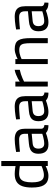

<svg xmlns="http://www.w3.org/2000/svg" viewBox="1077 -1834 767 2961"><g transform="rotate(-90 1460.5 -353.5)"><path d="M230 10Q200 10 173 3.5Q146 -3 123.5 -19Q101 -35 84 -63.5Q67 -92 58 -137Q49 -182 49 -246Q49 -335 70 -393.5Q91 -452 137 -481Q183 -510 259 -510Q278 -510 301 -508Q324 -506 345.5 -503Q367 -500 380 -497V-717H458V0H381V-33Q365 -24 339.5 -14Q314 -4 285.5 3Q257 10 230 10ZM240 -60Q266 -60 292.5 -66Q319 -72 342 -80.5Q365 -89 380 -96V-431Q368 -433 347 -435.5Q326 -438 303.5 -440Q281 -442 263 -442Q212 -442 183 -420Q154 -398 141.5 -354.5Q129 -311 129 -246Q129 -186 138 -149.5Q147 -113 162.5 -93.5Q178 -74 198 -67Q218 -60 240 -60Z M711 10Q642 10 606 -29Q570 -68 570 -143Q570 -192 587 -223Q604 -254 638.5 -270.5Q673 -287 724 -291L878 -306V-349Q878 -400 855.5 -421Q833 -442 789 -442Q764 -442 729.5 -440Q695 -438 661 -435Q627 -432 601 -429L597 -488Q621 -493 655 -498Q689 -503 726 -506.5Q763 -510 794 -510Q851 -510 887 -492.5Q923 -475 939.5 -439.5Q956 -404 956 -349V-96Q958 -74 973.5 -64Q989 -54 1013 -51L1010 10Q996 10 983 9Q970 8 958.5 5.5Q947 3 936 0Q923 -5 911.5 -12Q900 -19 889 -29Q870 -21 840.5 -12Q811 -3 777.5 3.5Q744 10 711 10ZM724 -55Q751 -55 780 -60Q809 -65 835 -72Q861 -79 878 -85V-248L733 -234Q688 -230 668.5 -208Q649 -186 649 -145Q649 -103 668 -79Q687 -55 724 -55Z M1213 10Q1144 10 1108 -29Q1072 -68 1072 -143Q1072 -192 1089 -223Q1106 -254 1140.5 -270.5Q1175 -287 1226 -291L1380 -306V-349Q1380 -400 1357.5 -421Q1335 -442 1291 -442Q1266 -442 1231.5 -440Q1197 -438 1163 -435Q1129 -432 1103 -429L1099 -488Q1123 -493 1157 -498Q1191 -503 1228 -506.5Q1265 -510 1296 -510Q1353 -510 1389 -492.5Q1425 -475 1441.5 -439.5Q1458 -404 1458 -349V-96Q1460 -74 1475.5 -64Q1491 -54 1515 -51L1512 10Q1498 10 1485 9Q1472 8 1460.5 5.5Q1449 3 1438 0Q1425 -5 1413.5 -12Q1402 -19 1391 -29Q1372 -21 1342.5 -12Q1313 -3 1279.5 3.5Q1246 10 1213 10ZM1226 -55Q1253 -55 1282 -60Q1311 -65 1337 -72Q1363 -79 1380 -85V-248L1235 -234Q1190 -230 1170.5 -208Q1151 -186 1151 -145Q1151 -103 1170 -79Q1189 -55 1226 -55Z M1606 0V-500H1683V-433Q1702 -446 1731 -461.5Q1760 -477 1795 -491Q1830 -505 1865 -511V-432Q1831 -425 1796 -413.5Q1761 -402 1731.5 -389Q1702 -376 1683 -366V0Z M1953 0V-500H2030V-465Q2047 -475 2072.5 -485Q2098 -495 2127 -502.5Q2156 -510 2183 -510Q2235 -510 2268 -496.5Q2301 -483 2319.5 -453.5Q2338 -424 2345.5 -377.5Q2353 -331 2353 -265V0H2275V-262Q2275 -327 2267.5 -366Q2260 -405 2237.5 -422.5Q2215 -440 2169 -440Q2144 -440 2117.5 -434.5Q2091 -429 2068 -420.5Q2045 -412 2030 -404V0Z M2600 10Q2531 10 2495 -29Q2459 -68 2459 -143Q2459 -192 2476 -223Q2493 -254 2527.5 -270.5Q2562 -287 2613 -291L2767 -306V-349Q2767 -400 2744.5 -421Q2722 -442 2678 -442Q2653 -442 2618.5 -440Q2584 -438 2550 -435Q2516 -432 2490 -429L2486 -488Q2510 -493 2544 -498Q2578 -503 2615 -506.5Q2652 -510 2683 -510Q2740 -510 2776 -492.5Q2812 -475 2828.5 -439.5Q2845 -404 2845 -349V-96Q2847 -74 2862.5 -64Q2878 -54 2902 -51L2899 10Q2885 10 2872 9Q2859 8 2847.5 5.5Q2836 3 2825 0Q2812 -5 2800.5 -12Q2789 -19 2778 -29Q2759 -21 2729.5 -12Q2700 -3 2666.5 3.5Q2633 10 2600 10ZM2613 -55Q2640 -55 2669 -60Q2698 -65 2724 -72Q2750 -79 2767 -85V-248L2622 -234Q2577 -230 2557.5 -208Q2538 -186 2538 -145Q2538 -103 2557 -79Q2576 -55 2613 -55Z"/></g></svg>

Font: Cairo
Style: Regular
Weight: 400
Designer: Mohamed Gaber, Accademia di Belle Arti di Urbino
Foundry: Kief Type Foundry, Accademia di Belle Arti di Urbino
Version: Version 3.120